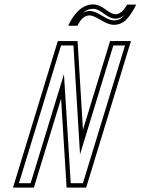

<svg xmlns="http://www.w3.org/2000/svg" viewBox="-20 -854 679 874"><path d="M283.2 0H372.2L576.1 -667H481.1L357.6 -263L333.1 -667H243.1L39.2 0H134.2L258 -405ZM505.4 -789C494.7 -789 479.5 -796.5 459.8 -811.5C440 -826.5 421.5 -834 404.1 -834C346.4 -834 310.1 -779.3 290.5 -737H332.5C343.1 -757.9 359.7 -784 387.9 -784C398.5 -784 415.7 -776.8 439.3 -762.5C462.9 -748.2 482.4 -741 497.7 -741C521.7 -741 541.8 -750 558 -768C574.1 -786 588.1 -807.7 599.8 -833H558.8C548.2 -814.8 530.8 -789 505.4 -789ZM302 -20 271.1 -516.3 119.4 -20H66.2L257.9 -647H314.3L344.3 -151.2L495.9 -647H549.1L357.4 -20ZM505.4 -769C522.3 -769 536.7 -777.1 546.2 -784.9C544.6 -783 544.2 -782.6 543.1 -781.4C530.4 -767.3 516.4 -761 497.7 -761C488.5 -761 471.8 -766.1 449.7 -779.6C425.2 -794.4 406.4 -804 387.9 -804C376 -804 364.8 -800.3 356.4 -795.6C371.1 -807.6 385.9 -814 404.1 -814C415.5 -814 430 -809 447.7 -795.6C468.3 -779.9 486.1 -769 505.4 -769Z"/></svg>

Font: Din Kursivschrift
Style: EngGhost
Weight: 400
Version: Version 1.089